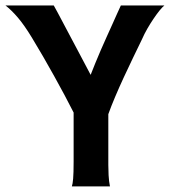

<svg xmlns="http://www.w3.org/2000/svg" viewBox="-24 -669 610 689"><path d="M233.9 0Q236.8 -8.3 238.5 -28.1Q240.2 -47.9 240.2 -88.9V-265.1Q225.6 -293.9 207.8 -327.4Q189.9 -360.8 170.4 -396Q150.9 -431.2 130.4 -466.6Q109.9 -502 90.3 -534.2Q63 -579.1 40 -606Q17.1 -632.8 -4.4 -649.4H168.9Q174.3 -639.6 183.6 -622.6Q192.9 -605.5 204.3 -583.5Q215.8 -561.5 229 -536.9Q242.2 -512.2 255.1 -487.8Q268.1 -463.4 280 -440.7Q292 -418 301.3 -400.4Q308.6 -419.4 317.9 -442.1Q327.1 -464.8 337.4 -488.5Q347.7 -512.2 358.4 -535.9Q369.1 -559.6 378.7 -580.8Q388.2 -602.1 396.2 -619.9Q404.3 -637.7 409.7 -649.4H565.9Q558.6 -643.6 548.3 -630.9Q538.1 -618.2 526.9 -601.6Q515.6 -585 504.6 -565.9Q493.7 -546.9 485.4 -527.8Q470.2 -496.6 453.4 -461.7Q436.5 -426.8 420.2 -391.4Q403.8 -356 389.4 -322Q375 -288.1 364.7 -259.3V-77.1Q364.7 -61.5 365.7 -40.3Q366.7 -19 370.6 0Z"/></svg>

Font: Hammersmith One
Style: Regular
Weight: 400
Designer: Nicole Fally
Foundry: Nicole Fally
Version: Version 1.002